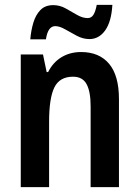

<svg xmlns="http://www.w3.org/2000/svg" viewBox="-20 -766 570 786"><path d="M312 -553Q386 -553 426.5 -505Q467 -457 467 -360V0H351V-331Q351 -391 334.5 -421.5Q318 -452 279 -452Q224 -452 202.5 -408Q181 -364 181 -268V0H65V-543H156L171 -471H177Q197 -511 232 -532Q267 -553 312 -553ZM104 -605Q107 -641 116.5 -673Q126 -705 145.5 -725Q165 -745 198 -745Q225 -745 249 -731.5Q273 -718 295.5 -705Q318 -692 339 -692Q354 -692 362.5 -705.5Q371 -719 376 -746H440Q436 -677 410.5 -641.5Q385 -606 346 -606Q320 -606 294.5 -619.5Q269 -633 246.5 -646Q224 -659 206 -659Q176 -659 168 -605Z"/></svg>

Font: Noto Sans Hebrew Condensed SemiBold
Style: Regular
Weight: 600
Width: 3
Designer: Monotype Design Team
Foundry: Monotype Imaging Inc.
Version: Version 2.004; ttfautohint (v1.8.4.7-5d5b)